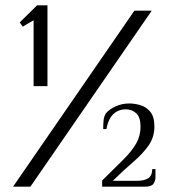

<svg xmlns="http://www.w3.org/2000/svg" viewBox="-20 -700 653 720"><path d="M29 0 484 -660H549L94 0ZM363 0V-23Q411 -70 443 -102Q475 -134 491 -162.5Q507 -191 507 -225Q507 -260 491 -275Q475 -290 452 -290Q424 -290 405 -272Q386 -254 379 -216H367Q367 -233 368.5 -249Q370 -265 378 -276Q391 -291 414.5 -301.5Q438 -312 465 -312Q484 -312 505.5 -306Q527 -300 543 -281.5Q559 -263 559 -225Q559 -186 537.5 -155Q516 -124 480.5 -93.5Q445 -63 403 -22H494Q522 -22 536.5 -32Q551 -42 551 -66H563V-36Q563 -22 555.5 -11Q548 0 524 0ZM106 -377V-624L65 -600L54 -616L119 -680H158V-377Z"/></svg>

Font: El Messiri
Style: Regular
Weight: 400
Designer: Mohamed Gaber
Foundry: Kief Type Foundry
Version: Version 2.020